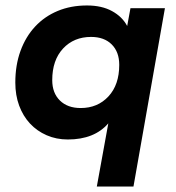

<svg xmlns="http://www.w3.org/2000/svg" viewBox="-20 -500 643 702"><path d="M228 10Q186 10 150.5 -5.5Q115 -21 89.5 -48.5Q64 -76 50 -114Q36 -152 36 -198Q36 -262 55 -314Q74 -366 108.5 -403Q143 -440 191 -460Q239 -480 298 -480Q352 -480 389.5 -459.5Q427 -439 445 -405L457 -470H583L468 182H334L376 -49Q325 10 228 10ZM275 -105Q337 -105 376.5 -147.5Q416 -190 416 -263Q416 -310 388.5 -337.5Q361 -365 313 -365Q250 -365 210.5 -322.5Q171 -280 171 -207Q171 -160 199 -132.5Q227 -105 275 -105Z"/></svg>

Font: Celebes
Style: Bold Italic
Weight: 700
Italic angle: -10°
Designer: Anugrah Pasau
Foundry: Lafontype
Version: Version 1.000; ttfautohint (v1.8.4)